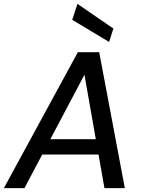

<svg xmlns="http://www.w3.org/2000/svg" viewBox="-37 -969 735 989"><path d="M-17 0 364 -700H474L606 0H501L398 -584L89 0ZM117 -173 157 -252H512L525 -173ZM525 -753 335 -867 362 -949 547 -822Z"/></svg>

Font: DM Sans Medium
Style: Italic
Weight: 500
Italic angle: -10°
Designer: Colophon Foundry, Jonny Pinhorn
Foundry: Colophon Foundry
Version: Version 4.004;gftools[0.9.30]